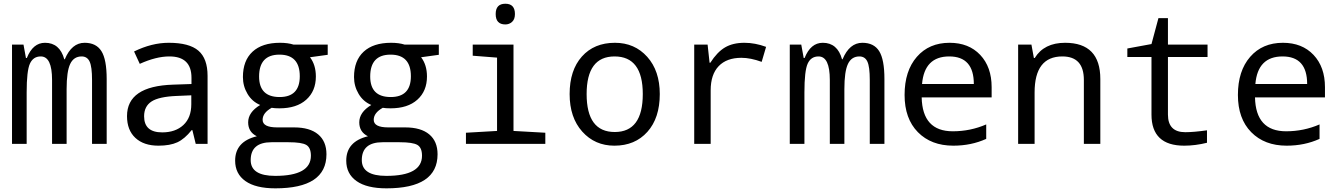

<svg xmlns="http://www.w3.org/2000/svg" viewBox="-20 -777 7241 1037"><path d="M477.1 0V-345.2Q477.1 -416.5 464.1 -444.3Q451.2 -472.2 420.9 -472.2Q378.4 -472.2 359.1 -431.6Q339.8 -391.1 339.8 -295.9V0H261.2V-345.2Q261.2 -472.2 200.2 -472.2Q159.2 -472.2 141.6 -433.3Q124 -394.5 124 -277.8V0H44.9V-536.1H106.9L120.1 -463.9H125Q157.7 -545.9 223.1 -545.9Q302.7 -545.9 327.1 -457H330.1Q367.2 -545.9 437 -545.9Q499.5 -545.9 527.8 -500.7Q556.2 -455.6 556.2 -350.1V0Z M1037.1 0 1019 -74.2H1015.1Q977.5 -26.9 938 -8.5Q898.4 9.8 835.9 9.8Q756.3 9.8 711.2 -32.2Q666 -74.2 666 -149.9Q666 -312 915 -319.8L1014.2 -323.2V-356.9Q1014.2 -472.2 895 -472.2Q823.2 -472.2 734.9 -432.1L704.1 -499Q799.8 -545.9 891.1 -545.9Q1002 -545.9 1051.5 -503.4Q1101.1 -460.9 1101.1 -367.2V0ZM1013.2 -262.2 934.1 -258.8Q838.4 -254.9 798.3 -228.8Q758.3 -202.6 758.3 -148.9Q758.3 -62 856 -62Q927.7 -62 970.5 -101.8Q1013.2 -141.6 1013.2 -213.9Z M1750 -536.1V-481L1654.3 -467.8Q1686 -426.3 1686 -363.8Q1686 -285.2 1634 -238.5Q1582 -191.9 1489.3 -191.9Q1462.4 -191.9 1447.3 -194.8Q1398.4 -167.5 1398.4 -129.9Q1398.4 -88.9 1477.1 -88.9H1568.4Q1653.3 -88.9 1698.2 -51.3Q1743.2 -13.7 1743.2 56.2Q1743.2 240.2 1467.3 240.2Q1360.8 240.2 1305.4 200.9Q1250 161.6 1250 90.8Q1250 -12.7 1367.2 -41Q1320.3 -64 1320.3 -116.2Q1320.3 -170.9 1385.3 -210Q1341.8 -228 1316.9 -269.8Q1292 -311.5 1292 -360.8Q1292 -449.7 1344 -497.8Q1396 -545.9 1492.2 -545.9Q1534.2 -545.9 1565.4 -536.1ZM1490.2 -252.9Q1599.1 -252.9 1599.1 -365.2Q1599.1 -481.9 1489.3 -481.9Q1379.4 -481.9 1379.4 -363.8Q1379.4 -252.9 1490.2 -252.9ZM1538.1 -8.8H1446.3Q1334 -8.8 1334 87.9Q1334 172.9 1466.3 172.9Q1659.2 172.9 1659.2 64Q1659.2 21 1634.8 6.1Q1610.4 -8.8 1538.1 -8.8Z M2350.1 -536.1V-481L2254.4 -467.8Q2286.1 -426.3 2286.1 -363.8Q2286.1 -285.2 2234.1 -238.5Q2182.1 -191.9 2089.4 -191.9Q2062.5 -191.9 2047.4 -194.8Q1998.5 -167.5 1998.5 -129.9Q1998.5 -88.9 2077.1 -88.9H2168.5Q2253.4 -88.9 2298.3 -51.3Q2343.3 -13.7 2343.3 56.2Q2343.3 240.2 2067.4 240.2Q1960.9 240.2 1905.5 200.9Q1850.1 161.6 1850.1 90.8Q1850.1 -12.7 1967.3 -41Q1920.4 -64 1920.4 -116.2Q1920.4 -170.9 1985.4 -210Q1941.9 -228 1917 -269.8Q1892.1 -311.5 1892.1 -360.8Q1892.1 -449.7 1944.1 -497.8Q1996.1 -545.9 2092.3 -545.9Q2134.3 -545.9 2165.5 -536.1ZM2090.3 -252.9Q2199.2 -252.9 2199.2 -365.2Q2199.2 -481.9 2089.4 -481.9Q1979.5 -481.9 1979.5 -363.8Q1979.5 -252.9 2090.3 -252.9ZM2138.2 -8.8H2046.4Q1934.1 -8.8 1934.1 87.9Q1934.1 172.9 2066.4 172.9Q2259.3 172.9 2259.3 64Q2259.3 21 2234.9 6.1Q2210.4 -8.8 2138.2 -8.8Z M2709.5 -756.8Q2761.2 -756.8 2761.2 -701.2Q2761.2 -672.9 2745.8 -658.9Q2730.5 -645 2709.5 -645Q2657.2 -645 2657.2 -701.2Q2657.2 -756.8 2709.5 -756.8ZM2664.6 -465.8 2533.2 -476.1V-536.1H2753.4V-69.8L2925.3 -60.1V0H2496.6V-60.1L2664.6 -69.8Z M3298.3 9.8Q3192.9 9.8 3124.8 -66.2Q3056.6 -142.1 3056.6 -269Q3056.6 -397.5 3122.8 -471.7Q3189 -545.9 3301.3 -545.9Q3407.7 -545.9 3475.6 -470.2Q3543.5 -394.5 3543.5 -269Q3543.5 -139.6 3476.6 -64.9Q3409.7 9.8 3298.3 9.8ZM3300.3 -64Q3451.7 -64 3451.7 -269Q3451.7 -472.2 3299.3 -472.2Q3148.4 -472.2 3148.4 -269Q3148.4 -64 3300.3 -64Z M4117.7 -523.9 4093.8 -442.9Q4033.7 -464.8 3984.4 -464.8Q3904.8 -464.8 3861.6 -419.7Q3818.4 -374.5 3818.4 -289.1V0H3729.5V-536.1H3801.8L3812.5 -438H3816.4Q3853.5 -496.1 3896 -521Q3938.5 -545.9 4000.5 -545.9Q4058.1 -545.9 4117.7 -523.9Z M4677.7 0V-345.2Q4677.7 -416.5 4664.8 -444.3Q4651.9 -472.2 4621.6 -472.2Q4579.1 -472.2 4559.8 -431.6Q4540.5 -391.1 4540.5 -295.9V0H4461.9V-345.2Q4461.9 -472.2 4400.9 -472.2Q4359.9 -472.2 4342.3 -433.3Q4324.7 -394.5 4324.7 -277.8V0H4245.6V-536.1H4307.6L4320.8 -463.9H4325.7Q4358.4 -545.9 4423.8 -545.9Q4503.4 -545.9 4527.8 -457H4530.8Q4567.9 -545.9 4637.7 -545.9Q4700.2 -545.9 4728.5 -500.7Q4756.8 -455.6 4756.8 -350.1V0Z M5335.9 -251H4958Q4961.9 -67.9 5126 -67.9Q5221.2 -67.9 5306.6 -105V-26.9Q5225.6 9.8 5128.9 9.8Q5009.3 9.8 4937.5 -63.2Q4865.7 -136.2 4865.7 -264.2Q4865.7 -394 4931.9 -470Q4998 -545.9 5108.9 -545.9Q5212.4 -545.9 5274.2 -480.5Q5335.9 -415 5335.9 -306.2ZM4960 -323.2H5239.7Q5239.7 -472.2 5106.9 -472.2Q4972.7 -472.2 4960 -323.2Z M5834 0V-345.2Q5834 -472.2 5717.8 -472.2Q5567.9 -472.2 5567.9 -277.8V0H5479V-536.1H5550.8L5564 -463.9H5568.8Q5619.1 -545.9 5732.9 -545.9Q5922.9 -545.9 5922.9 -350.1V0Z M6499 -73.2V-5.9Q6435.5 9.8 6376 9.8Q6199.2 9.8 6199.2 -158.2V-469.2H6068.8V-515.1L6199.2 -539.1L6236.8 -679.2H6288.1V-536.1H6502V-469.2H6288.1V-158.2Q6288.1 -63 6381.8 -63Q6427.2 -63 6499 -73.2Z M7136.2 -251H6758.3Q6762.2 -67.9 6926.3 -67.9Q7021.5 -67.9 7106.9 -105V-26.9Q7025.9 9.8 6929.2 9.8Q6809.6 9.8 6737.8 -63.2Q6666 -136.2 6666 -264.2Q6666 -394 6732.2 -470Q6798.3 -545.9 6909.2 -545.9Q7012.7 -545.9 7074.5 -480.5Q7136.2 -415 7136.2 -306.2ZM6760.3 -323.2H7040Q7040 -472.2 6907.2 -472.2Q6772.9 -472.2 6760.3 -323.2Z"/></svg>

Font: WenQuanYi Micro Hei Mono
Style: Regular
Weight: 400
Foundry: Ascender Corporation
Version: Version 0.2.0-beta